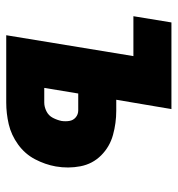

<svg xmlns="http://www.w3.org/2000/svg" viewBox="3 -573 570 616"><g transform="rotate(90 288.0 -265.0)"><path d="M93 0H309Q344 0 378.5 -8Q413 -16 443.5 -38Q474 -60 491 -92.5Q508 -125 514 -159Q521 -199 513.5 -238Q506 -277 478.5 -304.5Q451 -332 413 -342.5Q375 -353 335 -353H300L330 -530H52L32 -408H160ZM262 -122 280 -231H334Q347 -231 356.5 -223Q366 -215 368 -202.5Q370 -190 368 -177Q365 -163 358 -149.5Q351 -136 337 -129Q323 -122 309 -122Z"/></g></svg>

Font: Iosevka Sparkle Heavy
Style: Italic
Weight: 900
Italic angle: -9°
Designer: Belleve Invis
Foundry: Belleve Invis
Version: Version 4.5.0; ttfautohint (v1.8.3)